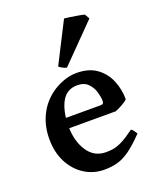

<svg xmlns="http://www.w3.org/2000/svg" viewBox="-130 -756 699 849"><g transform="rotate(-20 219.5 -331.5)"><path d="M408.7 -247.6Q400.4 -238.3 382.1 -228.3Q363.8 -218.3 349.1 -212.4H81.5L82.5 -260.3H293Q303.2 -260.3 306.6 -263.7Q310.1 -267.1 310.1 -276.4Q310.1 -293.9 303 -318.1Q295.9 -342.3 278.1 -360.6Q260.3 -378.9 227.5 -378.9Q177.2 -378.9 153.6 -335.2Q129.9 -291.5 129.9 -220.7Q129.9 -151.9 160.9 -104.5Q191.9 -57.1 248 -57.1Q267.1 -57.1 285.2 -60.5Q303.2 -64 326.4 -75.9Q349.6 -87.9 384.3 -113.3Q390.1 -110.4 397 -100.6Q403.8 -90.8 405.8 -87.4Q364.7 -44.9 334.5 -23.4Q304.2 -2 276.1 5.6Q248 13.2 213.9 13.2Q164.1 13.2 122.3 -12.9Q80.6 -39.1 55.7 -86.4Q30.8 -133.8 30.8 -197.3Q30.8 -257.8 54.9 -307.6Q79.1 -357.4 125 -390.6Q147.9 -407.2 179.4 -419.2Q210.9 -431.2 242.7 -431.2Q301.3 -431.2 337.9 -404.3Q374.5 -377.4 391.6 -335.2Q408.7 -293 408.7 -247.6ZM212.4 -467.8Q204.1 -468.8 193.1 -474.9Q182.1 -481 177.2 -485.4L274.4 -676.3Q281.7 -675.8 301.5 -672.9Q321.3 -669.9 340.8 -666.5Q360.4 -663.1 367.2 -660.6L379.9 -638.2Z"/></g></svg>

Font: Dai Banna SIL Medium
Style: Regular
Weight: 500
Designer: Victor Gaultney
Foundry: SIL International
Version: Version 4.000